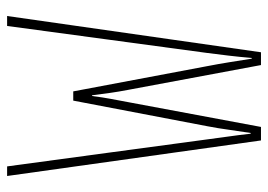

<svg xmlns="http://www.w3.org/2000/svg" viewBox="-127 -627 754 540"><g transform="rotate(-90 250.0 -357.0)"><path d="M125 0 25 -714H52Q71 -573 90 -433Q109 -293 128 -151Q132 -120 136 -92Q140 -64 144 -29H146Q151 -60 155 -90Q159 -120 165 -151L237 -528H263L334 -151Q340 -120 345 -89Q350 -58 355 -26H357Q360 -61 363.5 -90.5Q367 -120 371 -151Q390 -292 409 -432.5Q428 -573 447 -714H475L373 0H337L267 -375Q262 -401 259 -422.5Q256 -444 252 -475H250Q246 -444 242 -423Q238 -402 233 -375L163 0Z"/></g></svg>

Font: Noto Sans Mono ExtraCondensed Thin
Style: Regular
Weight: 100
Width: 2
Designer: Monotype Design Team
Foundry: Monotype Imaging Inc.
Version: Version 2.014; ttfautohint (v1.8.4.7-5d5b)